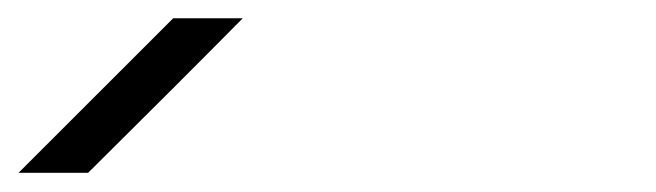

<svg xmlns="http://www.w3.org/2000/svg" viewBox="-20 -853 707 207"><path d="M241.7 -833.3Q174.2 -765 75 -666.7H0L166.7 -833.3Z"/></svg>

Font: 0xA000-Squareish-Mono
Style: Squareish-Mono
Weight: 400
Version: Version 0.1